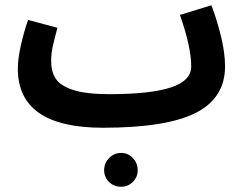

<svg xmlns="http://www.w3.org/2000/svg" viewBox="-20 -466 928 732"><path d="M838 -213Q838 -92 726 -35.5Q614 21 372 21Q48 21 48 -204Q48 -242 59.5 -293Q71 -344 87 -390L199 -360Q188 -320 181.5 -291Q175 -262 175 -233Q175 -193 192.5 -166Q210 -139 259 -123Q308 -107 397 -107Q553 -107 631 -132.5Q709 -158 709 -213Q709 -287 666 -409L786 -446Q808 -388 823 -325.5Q838 -263 838 -213ZM377 183Q377 156 396 136.5Q415 117 442 117Q468 117 486.5 136.5Q505 156 505 183Q505 209 486.5 227.5Q468 246 442 246Q414 246 395.5 227.5Q377 209 377 183Z"/></svg>

Font: Noto Sans Arabic Cond
Style: Bold
Weight: 700
Width: 3
Designer: Nadine Chahine
Foundry: Monotype Imaging Inc.
Version: Version 1.001